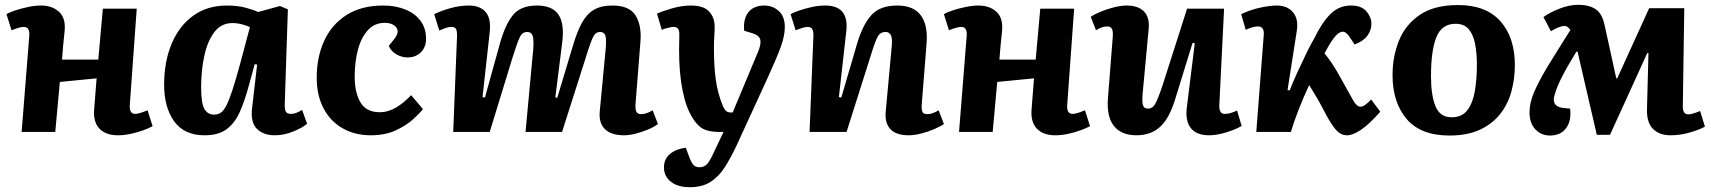

<svg xmlns="http://www.w3.org/2000/svg" viewBox="-20 -549 7120 799"><path d="M382 -223 229 -208 210 0H70L102 -402Q104 -437 79 -437Q63 -437 28 -423L7 -490Q20 -498 44.5 -506Q69 -514 97.5 -520Q126 -526 151 -526Q197 -526 225.5 -500Q254 -474 249 -421Q246 -391 243 -361Q240 -331 238 -301H389L408 -513H549L520 -110Q518 -75 543 -75Q558 -75 594 -90L615 -24Q601 -16 576.5 -7Q552 2 524 8Q496 14 471 14Q420 14 393.5 -14Q367 -42 372 -96Z M1165 -118Q1164 -96 1169 -85.5Q1174 -75 1191 -75Q1212 -75 1237 -92L1258 -34Q1240 -18 1201 -2Q1162 14 1123 14Q1076 14 1049 -13Q1022 -40 1029 -99L1050 -280L1040 -282L1015 -191Q999 -131 978.5 -84.5Q958 -38 924 -12Q890 14 832 14Q746 14 704.5 -44.5Q663 -103 663 -196Q663 -293 694.5 -367.5Q726 -442 784.5 -484Q843 -526 924 -526Q968 -526 1002 -517Q1036 -508 1054 -499L1145 -524L1178 -510ZM871 -72Q886 -72 898 -79.5Q910 -87 921.5 -109Q933 -131 947 -173.5Q961 -216 980 -286L1020 -436Q1009 -442 988 -447.5Q967 -453 947 -453Q901 -453 872.5 -416Q844 -379 830.5 -318Q817 -257 817 -185Q817 -120 830.5 -96Q844 -72 871 -72Z M1575 -526Q1625 -526 1665.5 -510Q1706 -494 1729.5 -463Q1753 -432 1753 -388Q1753 -353 1731.5 -331.5Q1710 -310 1676 -310Q1652 -310 1629.5 -323Q1607 -336 1598 -358L1621 -387Q1637 -407 1634.5 -422Q1632 -437 1617 -445.5Q1602 -454 1581 -454Q1539 -454 1511 -423.5Q1483 -393 1469.5 -342Q1456 -291 1456 -229Q1456 -164 1480 -123Q1504 -82 1560 -82Q1596 -82 1629 -102Q1662 -122 1691 -153L1740 -95Q1728 -79 1699.5 -53Q1671 -27 1627 -6.5Q1583 14 1523 14Q1457 14 1406 -15Q1355 -44 1326.5 -98Q1298 -152 1298 -226Q1298 -311 1329 -379Q1360 -447 1422 -486.5Q1484 -526 1575 -526Z M2199 -344Q2202 -382 2197 -399Q2192 -416 2173 -416Q2153 -416 2142.5 -393Q2132 -370 2113 -310L2018 0H1866L1882 -401Q1882 -422 1877 -429.5Q1872 -437 1857 -437Q1847 -437 1834.5 -432.5Q1822 -428 1808 -422L1787 -490Q1815 -504 1854 -515Q1893 -526 1931 -526Q1978 -526 2001 -499Q2024 -472 2018 -416L1988 -145L1998 -143L2059 -363Q2081 -444 2113.5 -485Q2146 -526 2214 -526Q2278 -526 2303.5 -489Q2329 -452 2320 -375L2291 -144L2299 -142L2364 -358Q2381 -416 2401 -453Q2421 -490 2451 -508Q2481 -526 2529 -526Q2599 -526 2625 -484.5Q2651 -443 2645 -374L2625 -120Q2623 -97 2627.5 -85.5Q2632 -74 2649 -74Q2669 -74 2696 -90L2718 -33Q2701 -20 2675.5 -9.5Q2650 1 2624 7.5Q2598 14 2577 14Q2523 14 2497 -12Q2471 -38 2476 -87L2501 -351Q2504 -389 2498.5 -402.5Q2493 -416 2477 -416Q2465 -416 2457 -408Q2449 -400 2439.5 -375Q2430 -350 2414 -298L2319 0H2167Z M3045 57Q3022 106 2997 145.5Q2972 185 2937.5 207.5Q2903 230 2851 230Q2800 230 2771.5 207Q2743 184 2743 148Q2743 112 2769 91Q2795 70 2834 66L2847 101Q2856 126 2865 136.5Q2874 147 2891 147Q2911 147 2923.5 132.5Q2936 118 2951 84L2991 0H2971Q2931 0 2906.5 -12.5Q2882 -25 2861 -60Q2835 -101 2820.5 -172.5Q2806 -244 2806 -340Q2806 -356 2806.5 -374Q2807 -392 2807 -408Q2807 -437 2784 -437Q2776 -437 2761 -433.5Q2746 -430 2734 -425L2714 -492Q2735 -502 2776 -514Q2817 -526 2856 -526Q2908 -526 2931 -501Q2954 -476 2954 -438Q2954 -419 2952.5 -398.5Q2951 -378 2951 -347Q2951 -271 2959 -215.5Q2967 -160 2987 -111Q2995 -92 3002.5 -86.5Q3010 -81 3020 -81H3029L3134 -332Q3148 -365 3144 -383.5Q3140 -402 3110 -411L3077 -421Q3072 -469 3094 -497.5Q3116 -526 3161 -526Q3196 -526 3221 -503Q3246 -480 3246 -437Q3246 -399 3228.5 -352Q3211 -305 3175 -226Z M3908 -33Q3894 -23 3868.5 -12Q3843 -1 3814 6.5Q3785 14 3761 14Q3709 14 3685 -12Q3661 -38 3666 -86L3691 -357Q3694 -391 3687 -403.5Q3680 -416 3665 -416Q3643 -416 3632 -395.5Q3621 -375 3604 -319L3503 0H3349L3365 -402Q3366 -437 3342 -437Q3333 -437 3321 -433.5Q3309 -430 3291 -423L3270 -490Q3280 -496 3304 -504.5Q3328 -513 3357 -519.5Q3386 -526 3414 -526Q3513 -526 3502 -421L3471 -145L3481 -143L3549 -375Q3572 -449 3607.5 -487.5Q3643 -526 3714 -526Q3782 -526 3812 -485Q3842 -444 3836 -370L3816 -117Q3814 -93 3818.5 -83.5Q3823 -74 3840 -74Q3850 -74 3862.5 -78.5Q3875 -83 3886 -90Z M4283 -223 4130 -208 4111 0H3971L4003 -402Q4005 -437 3980 -437Q3964 -437 3929 -423L3908 -490Q3921 -498 3945.5 -506Q3970 -514 3998.5 -520Q4027 -526 4052 -526Q4098 -526 4126.5 -500Q4155 -474 4150 -421Q4147 -391 4144 -361Q4141 -331 4139 -301H4290L4309 -513H4450L4421 -110Q4419 -75 4444 -75Q4459 -75 4495 -90L4516 -24Q4502 -16 4477.5 -7Q4453 2 4425 8Q4397 14 4372 14Q4321 14 4294.5 -14Q4268 -42 4273 -96Z M4519 -479Q4535 -490 4562 -501Q4589 -512 4617.5 -519Q4646 -526 4668 -526Q4717 -526 4741 -501Q4765 -476 4760 -427L4735 -159Q4732 -124 4736.5 -110.5Q4741 -97 4758 -97Q4776 -97 4787 -116Q4798 -135 4817 -191L4920 -513H5074L5054 -110Q5053 -75 5077 -75Q5089 -75 5102.5 -79Q5116 -83 5128 -89L5147 -25Q5122 -10 5082.5 2Q5043 14 5012 14Q4959 14 4935.5 -16Q4912 -46 4919 -102L4952 -369L4943 -371L4870 -135Q4846 -56 4807.5 -21Q4769 14 4709 14Q4646 14 4615 -25.5Q4584 -65 4591 -144L4611 -400Q4612 -423 4606 -431Q4600 -439 4587 -439Q4566 -439 4541 -423Z M5338 -174 5347 -173Q5362 -211 5381 -252.5Q5400 -294 5418 -330.5Q5436 -367 5450 -391Q5481 -455 5516.5 -490.5Q5552 -526 5602 -526Q5646 -526 5666.5 -501.5Q5687 -477 5687 -450Q5687 -423 5670 -400Q5653 -377 5617 -364L5599 -391Q5583 -417 5568 -417Q5552 -417 5534 -395Q5526 -385 5515.5 -368.5Q5505 -352 5492 -327Q5509 -306 5525 -282Q5541 -258 5564 -216Q5596 -158 5611 -131.5Q5626 -105 5642 -105Q5651 -105 5662.5 -113.5Q5674 -122 5686 -135L5724 -84Q5678 -32 5644 -9Q5610 14 5586 14Q5568 14 5553.5 4Q5539 -6 5521 -33.5Q5503 -61 5476 -114Q5463 -138 5451.5 -156.5Q5440 -175 5428 -195Q5405 -146 5384.5 -93.5Q5364 -41 5352 0H5208L5239 -403Q5242 -439 5215 -439Q5204 -439 5190.5 -435Q5177 -431 5164 -425L5145 -490Q5182 -508 5223.5 -517Q5265 -526 5293 -526Q5338 -526 5361.5 -497Q5385 -468 5376 -417Z M6012 15Q5892 15 5833.5 -54Q5775 -123 5775 -237Q5775 -314 5802 -380.5Q5829 -447 5889 -487.5Q5949 -528 6048 -528Q6164 -528 6224 -460.5Q6284 -393 6284 -278Q6284 -221 6269.5 -168Q6255 -115 6222.5 -74Q6190 -33 6138 -9Q6086 15 6012 15ZM6021 -61Q6065 -61 6087.5 -92Q6110 -123 6118 -173Q6126 -223 6126 -279Q6126 -328 6118.5 -366.5Q6111 -405 6092 -427.5Q6073 -450 6037 -450Q5980 -450 5957.5 -394.5Q5935 -339 5935 -232Q5935 -154 5953.5 -107.5Q5972 -61 6021 -61Z M6680 12H6625L6545 -334H6540Q6502 -272 6480.5 -230Q6459 -188 6450 -156Q6434 -107 6483 -100L6514 -97Q6520 -47 6497.5 -16Q6475 15 6430 15Q6394 15 6369.5 -10.5Q6345 -36 6345 -82Q6345 -120 6363.5 -164Q6382 -208 6419 -270Q6441 -305 6464.5 -343.5Q6488 -382 6515 -424Q6504 -441 6490 -441Q6481 -441 6467.5 -436Q6454 -431 6434 -419L6403 -478Q6431 -498 6471 -513.5Q6511 -529 6549 -529Q6593 -529 6620.5 -510.5Q6648 -492 6658 -442L6706 -223H6710L6843 -515H6989L6983 -108Q6982 -73 7006 -73Q7020 -73 7055 -87L7075 -22Q7054 -10 7013.5 2Q6973 14 6933 14Q6884 14 6857.5 -14Q6831 -42 6834 -101L6840 -328H6835Z"/></svg>

Font: Literata 12pt
Style: Bold Italic
Weight: 700
Italic angle: -2°
Designer: Latin by Veronika Burian and Jose Scaglione. Greek by Irene Vlachou. Cyrillic by Vera Evstafieva
Foundry: TypeTogether
Version: Version 3.002